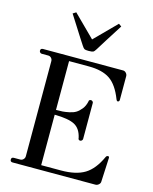

<svg xmlns="http://www.w3.org/2000/svg" viewBox="-136 -1032 894 1121"><g transform="rotate(15 311.0 -471.5)"><path d="M310 -744Q291 -744 285 -747.5Q279 -751 270 -765Q260 -780 245 -803.5Q230 -827 206 -865Q182 -903 164 -931L183 -943L313 -814L441 -943L458 -931Q430 -888 394.5 -831Q359 -774 354 -766Q345 -751 338 -747.5Q331 -744 310 -744ZM51 0Q36 0 36 -14Q36 -28 51 -28H90Q100 -28 108 -36Q116 -44 116 -55V-630Q116 -641 108.5 -649Q101 -657 90 -657H51Q45 -657 40.5 -661.5Q36 -666 36 -672Q36 -686 51 -686H535Q545 -686 553 -677.5Q561 -669 561 -658V-514Q561 -509 557.5 -506Q554 -503 552 -503Q545 -503 541 -514Q510 -594 463.5 -625.5Q417 -657 335 -657H216V-362Q240 -362 255.5 -363Q271 -364 295 -369Q319 -374 334.5 -383.5Q350 -393 365 -411.5Q380 -430 386 -457Q386 -470 399 -470Q404 -470 408.5 -466Q413 -462 413 -457V-239Q413 -234 408.5 -229.5Q404 -225 399 -225Q386 -225 386 -239Q374 -293 336.5 -312.5Q299 -332 216 -333V-28H336Q426 -28 478.5 -60Q531 -92 567 -171Q571 -180 580 -180Q587 -180 587 -171L580 -26Q580 -16 571 -8Q562 0 551 0Z"/></g></svg>

Font: HK Venetian
Style: Regular
Weight: 400
Designer: Alfredo Marco Pradil
Foundry: Alfredo Marco Pradil
Version: Version 1.000;PS 001.000;hotconv 1.0.88;makeotf.lib2.5.64775